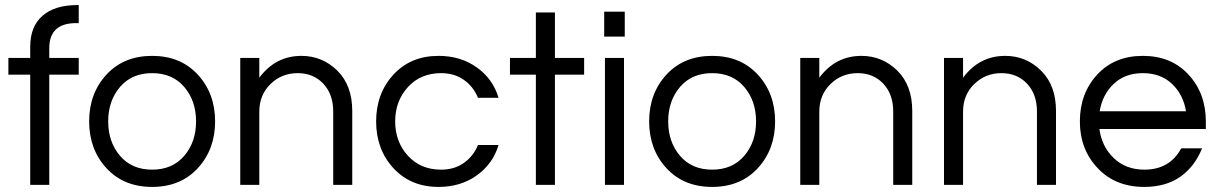

<svg xmlns="http://www.w3.org/2000/svg" viewBox="-20 -728 4795 756"><path d="M290 -637H280Q174 -637 174 -538V-500H290V-434H174V0H99V-434H13V-500H99V-544Q99 -624 147.5 -666Q196 -708 284 -708H290Z M399 -434Q467 -508 579 -508Q691 -508 759 -434Q827 -360 827 -250Q827 -140 759 -66Q691 8 579 8Q467 8 399 -66Q331 -140 331 -250Q331 -360 399 -434ZM452.5 -114.5Q499 -60 579 -60Q659 -60 705.5 -114.5Q752 -169 752 -250Q752 -331 705.5 -385.5Q659 -440 579 -440Q499 -440 452.5 -385.5Q406 -331 406 -250Q406 -169 452.5 -114.5Z M926 -500H1001V-422Q1065 -508 1167 -508Q1249 -508 1308 -450Q1367 -392 1367 -291V0H1292V-289Q1292 -357 1253 -398.5Q1214 -440 1152 -440Q1089 -440 1045 -397Q1001 -354 1001 -288V0H926Z M1717 -60Q1769 -60 1806.5 -86.5Q1844 -113 1862 -157H1943Q1921 -83 1857.5 -37.5Q1794 8 1707 8Q1597 8 1529 -66Q1461 -140 1461 -250Q1461 -360 1529 -434Q1597 -508 1707 -508Q1794 -508 1857.5 -462.5Q1921 -417 1943 -343H1862Q1844 -387 1806.5 -413.5Q1769 -440 1717 -440Q1636 -440 1586 -385Q1536 -330 1536 -250Q1536 -170 1586 -115Q1636 -60 1717 -60Z M2165 0H2090V-434H1988V-500H2090V-679H2165V-500H2280V-434H2165Z M2362 0V-500H2437V0ZM2359 -682H2440V-584H2359Z M2604 -434Q2672 -508 2784 -508Q2896 -508 2964 -434Q3032 -360 3032 -250Q3032 -140 2964 -66Q2896 8 2784 8Q2672 8 2604 -66Q2536 -140 2536 -250Q2536 -360 2604 -434ZM2657.5 -114.5Q2704 -60 2784 -60Q2864 -60 2910.5 -114.5Q2957 -169 2957 -250Q2957 -331 2910.5 -385.5Q2864 -440 2784 -440Q2704 -440 2657.5 -385.5Q2611 -331 2611 -250Q2611 -169 2657.5 -114.5Z M3131 -500H3206V-422Q3270 -508 3372 -508Q3454 -508 3513 -450Q3572 -392 3572 -291V0H3497V-289Q3497 -357 3458 -398.5Q3419 -440 3357 -440Q3294 -440 3250 -397Q3206 -354 3206 -288V0H3131Z M3697 -500H3772V-422Q3836 -508 3938 -508Q4020 -508 4079 -450Q4138 -392 4138 -291V0H4063V-289Q4063 -357 4024 -398.5Q3985 -440 3923 -440Q3860 -440 3816 -397Q3772 -354 3772 -288V0H3697Z M4486 -60Q4586 -60 4631 -144H4713Q4685 -73 4628 -32.5Q4571 8 4485 8Q4372 8 4302 -66Q4232 -140 4232 -250Q4232 -360 4300 -434Q4368 -508 4480 -508Q4592 -508 4660 -434Q4728 -360 4728 -250V-220H4309Q4318 -151 4365.5 -105.5Q4413 -60 4486 -60ZM4310 -290H4650Q4639 -356 4594.5 -398Q4550 -440 4480 -440Q4410 -440 4365.5 -398Q4321 -356 4310 -290Z"/></svg>

Font: Questrial
Style: Regular
Weight: 400
Designer: Joe Prince
Foundry: Joe Prince
Version: Version 1.002